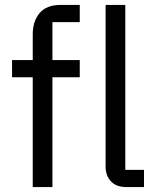

<svg xmlns="http://www.w3.org/2000/svg" viewBox="-20 -760 636 780"><path d="M113 -446H29V-516H113V-620Q113 -674 141 -707Q169 -740 226 -740H304V-670H193V-516H304V-446H193V0H113ZM494 0Q452 0 430.5 -23.5Q409 -47 409 -83V-740H489V-70H565V0Z"/></svg>

Font: IBM Plex Sans Thai Looped
Style: Regular
Weight: 400
Designer: Mike Abbink, Paul van der Laan, Pieter van Rosmalen, Ben Mitchell, Mark Frömberg
Foundry: Bold Monday
Version: Version 1.1